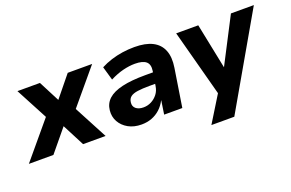

<svg xmlns="http://www.w3.org/2000/svg" viewBox="-129 -831 2019 1331"><g transform="rotate(-20 880.0 -165.5)"><path d="M-41 0 206 -295 211 -210 57 -501H223L306 -340H297L428 -501H608L365 -211L368 -297L525 0H359L270 -172H282L140 0Z M788 11Q732 11 691 -12Q650 -35 629 -73Q608 -111 613 -157Q618 -206 653 -238Q688 -270 756 -286Q824 -302 927 -302H1002L990 -222H928Q876 -222 841.5 -217Q807 -212 789.5 -198.5Q772 -185 769 -159Q765 -130 785 -113Q805 -96 841 -96Q872 -96 899 -110Q926 -124 945 -148.5Q964 -173 969 -207L986 -312Q993 -359 968 -380Q943 -401 886 -401Q845 -401 798.5 -389.5Q752 -378 701 -352L672 -453Q708 -472 749 -485Q790 -498 833.5 -504.5Q877 -511 922 -511Q1004 -511 1055 -485Q1106 -459 1126.5 -407.5Q1147 -356 1135 -281L1091 0H957L972 -100H971Q953 -65 925.5 -40Q898 -15 863.5 -2Q829 11 788 11Z M1240 180 1375 -39 1369 27 1228 -501H1391L1461 -157H1454L1632 -501H1801L1409 180Z"/></g></svg>

Font: Nunito Sans 8pt ExtraBold
Style: Italic
Weight: 800
Italic angle: -9°
Version: Version 3.101;gftools[0.9.27]